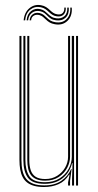

<svg xmlns="http://www.w3.org/2000/svg" viewBox="-20 -744 395 770"><path d="M156.8 6Q133.8 6 117 1.4Q100.2 -3.2 88.9 -12.1Q77.5 -21 70.8 -34.1Q64 -47.2 61 -64.4Q58 -81.5 58 -102.5V-600H66V-102.5Q66 -78 70.4 -59Q74.8 -40 85.1 -27Q95.5 -14 113.2 -7.2Q131 -0.5 157.8 -0.5Q199 -0.5 225.9 -18.9Q252.8 -37.2 265.2 -66.2H267.2L261 -19.5V0H253V-12.8L259 -43.5H257Q240.8 -17 214.8 -5.5Q188.8 6 156.8 6ZM285 0V-600H293V0ZM161.2 -19.5Q140.5 -19.5 126.6 -25.1Q112.8 -30.8 104.6 -41.4Q96.5 -52 93 -67.5Q89.5 -83 89.5 -102.5V-600H97.5V-102.5Q97.5 -78.5 103.2 -61.4Q109 -44.2 122.9 -35.1Q136.8 -26 161.5 -26Q188.8 -26 209.2 -38.9Q229.8 -51.8 241.4 -72.2Q253 -92.8 253 -115.5V-600H261V-115.5Q261 -93 249.4 -70.9Q237.8 -48.8 215.5 -34.1Q193.2 -19.5 161.2 -19.5ZM159.2 -6.8Q109.5 -6.8 91.6 -31.8Q73.8 -56.8 73.8 -102.5V-600H81.8V-102.5Q81.8 -61.8 97.5 -37.5Q113.2 -13.2 160 -13.2Q194.8 -13.2 218.8 -28.4Q242.8 -43.5 255.4 -67Q268 -90.5 268 -115.5V-600H277V0H269V-28.5L271 -89.8H269Q260.2 -53.5 232 -30.1Q203.8 -6.8 159.2 -6.8ZM74.8 -662.5Q77.8 -694.5 98.1 -711.2Q118.5 -728 144.8 -723Q156.8 -720.8 164.9 -715.5Q173 -710.2 179.4 -704.1Q185.8 -698 192.8 -693Q199.8 -688 209.8 -686.5Q224.2 -684.2 231.6 -692Q239 -699.8 237.8 -713.5H243.8Q245 -695.8 235.4 -685.9Q225.8 -676 208 -678.5Q197.2 -680 189.9 -684.9Q182.5 -689.8 176.1 -695.9Q169.8 -702 162.4 -707.2Q155 -712.5 143.8 -715Q120.5 -720 102 -705.9Q83.5 -691.8 80.8 -662.5ZM86.8 -662.5Q88.8 -687.5 105.1 -699.9Q121.5 -712.2 142 -707.2Q152.5 -704.8 159.5 -699.4Q166.5 -694 172.6 -687.9Q178.8 -681.8 186.5 -676.9Q194.2 -672 206.2 -670.5Q225.2 -668.2 238.1 -679Q251 -689.8 249.8 -713.5H255.8Q257.8 -687 243.1 -673.2Q228.5 -659.5 204.8 -662.5Q192.2 -664.2 184.4 -669.2Q176.5 -674.2 170.6 -680.4Q164.8 -686.5 157.9 -691.8Q151 -697 140.5 -699.2Q122.2 -703 108.5 -692.9Q94.8 -682.8 92.8 -662.5ZM98.8 -662.5Q100 -678.5 111.6 -686.9Q123.2 -695.2 139.2 -691.5Q148.8 -689.2 155.2 -684.1Q161.8 -679 167.8 -672.9Q173.8 -666.8 181.8 -661.8Q189.8 -656.8 202.5 -654.8Q230 -650.5 246.9 -667.4Q263.8 -684.2 261.8 -713.5H267.8Q270.5 -679.5 250.6 -660.4Q230.8 -641.2 200 -646.8Q187.2 -649 179 -654Q170.8 -659 164.8 -665Q158.8 -671 152.6 -676.1Q146.5 -681.2 138.2 -683.5Q125.8 -687 115.8 -681.4Q105.8 -675.8 104.8 -662.5Z"/></svg>

Font: Big Shoulders Inline Text Thin Thin
Style: Regular
Weight: 250
Version: Version 2.002